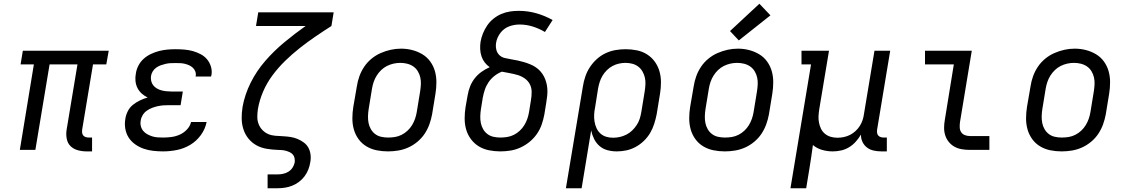

<svg xmlns="http://www.w3.org/2000/svg" viewBox="-20 -801 6040 1026"><path d="M442 8Q418 8 395 1.5Q372 -5 356.5 -20.5Q341 -36 336.5 -60Q332 -84 336 -108L394 -457H245L169 0H86L161 -457H90L102 -530H561L548 -457H477L419 -108Q418 -99 419 -91Q420 -83 425 -77Q430 -71 438 -68.5Q446 -66 455 -66H472V8Z M852 8Q825 8 798.5 5Q772 2 747.5 -6.5Q723 -15 702 -30Q681 -45 667.5 -66Q654 -87 649.5 -113.5Q645 -140 650 -167Q653 -187 663 -207Q673 -227 690.5 -241Q708 -255 728 -264.5Q748 -274 769 -280Q752 -288 737.5 -301Q723 -314 714.5 -331Q706 -348 704 -368Q702 -388 706 -408Q709 -430 720 -451Q731 -472 748.5 -487.5Q766 -503 787.5 -513Q809 -523 830.5 -528.5Q852 -534 874 -536Q896 -538 918 -538Q942 -538 965.5 -536Q989 -534 1010.5 -528Q1032 -522 1052 -511.5Q1072 -501 1086 -484.5Q1100 -468 1107 -445.5Q1114 -423 1110 -400Q1109 -398 1108.5 -396Q1108 -394 1108 -392H1025Q1025 -393 1025.5 -394Q1026 -395 1026 -396Q1028 -408 1023.5 -419.5Q1019 -431 1010.5 -439Q1002 -447 991 -452Q980 -457 968 -460Q956 -463 943.5 -463.5Q931 -464 918 -464Q905 -464 892 -463.5Q879 -463 866 -460Q853 -457 840 -452.5Q827 -448 815.5 -440Q804 -432 796.5 -420Q789 -408 787 -395Q785 -382 788 -368.5Q791 -355 799 -345Q807 -335 818 -328.5Q829 -322 841.5 -318.5Q854 -315 868 -313.5Q882 -312 895 -312H957L945 -239H883Q868 -239 853 -238Q838 -237 822.5 -233.5Q807 -230 792.5 -224.5Q778 -219 764.5 -209.5Q751 -200 742.5 -186Q734 -172 732 -157Q729 -142 732.5 -127.5Q736 -113 745 -102Q754 -91 766.5 -84Q779 -77 793 -72.5Q807 -68 822 -67Q837 -66 852 -66Q874 -66 896.5 -69Q919 -72 940.5 -81.5Q962 -91 979 -109Q996 -127 1001 -149H1084Q1077 -112 1053.5 -79.5Q1030 -47 996.5 -27Q963 -7 925.5 0.5Q888 8 852 8Z M1410 205V131H1462Q1477 131 1492 128Q1507 125 1521 116.5Q1535 108 1543.5 94.5Q1552 81 1555 66Q1556 55 1554 44Q1552 33 1545 25Q1538 17 1528.5 12.5Q1519 8 1508.5 5Q1498 2 1487 1Q1476 0 1465 0H1464Q1434 -1 1404.5 -6Q1375 -11 1350.5 -24.5Q1326 -38 1308 -60Q1290 -82 1281 -109.5Q1272 -137 1271.5 -167Q1271 -197 1276 -228Q1276 -228 1276 -228.5Q1276 -229 1276 -229Q1288 -296 1319.5 -359Q1351 -422 1397.5 -475.5Q1444 -529 1499.5 -575Q1555 -621 1613 -662H1348L1360 -735H1763L1751 -662Q1707 -634 1664.5 -605Q1622 -576 1581.5 -544Q1541 -512 1504 -476Q1467 -440 1436.5 -399Q1406 -358 1386 -311.5Q1366 -265 1358 -217Q1355 -197 1355 -176.5Q1355 -156 1362 -138Q1369 -120 1382.5 -106Q1396 -92 1413.5 -84.5Q1431 -77 1451.5 -75.5Q1472 -74 1492.5 -73Q1513 -72 1532.5 -69Q1552 -66 1570 -58.5Q1588 -51 1603.5 -39.5Q1619 -28 1628 -11.5Q1637 5 1639.5 25.5Q1642 46 1638 66Q1635 86 1627.5 105Q1620 124 1607.5 141Q1595 158 1577.5 171Q1560 184 1541 191.5Q1522 199 1502 202Q1482 205 1462 205Z M2053 8Q2022 8 1992.5 2Q1963 -4 1938 -19Q1913 -34 1896 -57.5Q1879 -81 1871 -109Q1863 -137 1863 -168Q1863 -199 1868 -230L1887 -340Q1891 -367 1900.5 -393.5Q1910 -420 1926 -444Q1942 -468 1965 -487Q1988 -506 2014.5 -517.5Q2041 -529 2068 -535Q2095 -541 2123 -541Q2154 -541 2183 -533.5Q2212 -526 2237 -511Q2262 -496 2279 -472.5Q2296 -449 2304 -421Q2312 -393 2312 -362Q2312 -331 2307 -300L2289 -190Q2284 -163 2274.5 -136.5Q2265 -110 2249 -86Q2233 -62 2210 -43Q2187 -24 2161 -12.5Q2135 -1 2107.5 3.5Q2080 8 2053 8ZM2054 -66Q2073 -66 2091 -69Q2109 -72 2126 -80.5Q2143 -89 2157.5 -102.5Q2172 -116 2182 -132.5Q2192 -149 2198 -166.5Q2204 -184 2207 -202L2225 -312Q2228 -331 2229 -350Q2230 -369 2226 -387Q2222 -405 2212.5 -420.5Q2203 -436 2188.5 -446Q2174 -456 2156 -460.5Q2138 -465 2119 -465Q2101 -465 2083 -461Q2065 -457 2048 -448.5Q2031 -440 2017 -426.5Q2003 -413 1993 -397Q1983 -381 1977 -363.5Q1971 -346 1968 -328L1950 -218Q1947 -199 1946.5 -180Q1946 -161 1949.5 -143.5Q1953 -126 1962 -110.5Q1971 -95 1985 -84.5Q1999 -74 2017 -70Q2035 -66 2054 -66Z M2654 8Q2623 8 2593 2Q2563 -4 2538.5 -19Q2514 -34 2496.5 -57.5Q2479 -81 2471 -109Q2463 -137 2463 -168Q2463 -199 2468 -230L2479 -292Q2483 -316 2492 -339Q2501 -362 2516.5 -382Q2532 -402 2553 -417Q2574 -432 2597 -442Q2582 -452 2570.5 -467Q2559 -482 2553 -500Q2547 -518 2546 -538Q2545 -558 2548 -578Q2552 -601 2561 -623Q2570 -645 2584 -665.5Q2598 -686 2617.5 -701.5Q2637 -717 2659.5 -726.5Q2682 -736 2705 -739.5Q2728 -743 2752 -743Q2801 -743 2846.5 -730Q2892 -717 2933 -694L2892 -630Q2862 -648 2827.5 -659Q2793 -670 2756 -670Q2742 -670 2728 -667.5Q2714 -665 2700.5 -660Q2687 -655 2675 -646Q2663 -637 2654 -625Q2645 -613 2639 -599.5Q2633 -586 2631 -572Q2628 -554 2632 -536.5Q2636 -519 2648 -507Q2660 -495 2677.5 -491Q2695 -487 2712.5 -484Q2730 -481 2747 -477.5Q2764 -474 2780.5 -469Q2797 -464 2813 -457.5Q2829 -451 2843 -441.5Q2857 -432 2868.5 -419Q2880 -406 2887.5 -391Q2895 -376 2899.5 -359Q2904 -342 2905 -324.5Q2906 -307 2904 -288.5Q2902 -270 2899 -252L2889 -190Q2884 -163 2875 -136.5Q2866 -110 2849.5 -86Q2833 -62 2810.5 -43.5Q2788 -25 2762 -13Q2736 -1 2708.5 3.5Q2681 8 2654 8ZM2654 -66Q2672 -66 2690.5 -69Q2709 -72 2726 -80.5Q2743 -89 2757.5 -102.5Q2772 -116 2782 -132.5Q2792 -149 2798 -166.5Q2804 -184 2807 -202L2817 -264Q2821 -287 2821 -309.5Q2821 -332 2811.5 -350.5Q2802 -369 2784.5 -381.5Q2767 -394 2746.5 -400Q2726 -406 2704.5 -410Q2683 -414 2662 -418Q2641 -410 2622.5 -395.5Q2604 -381 2591 -362Q2578 -343 2571 -322Q2564 -301 2560 -280L2550 -218Q2547 -199 2546.5 -180Q2546 -161 2549.5 -143.5Q2553 -126 2562 -110.5Q2571 -95 2585 -84.5Q2599 -74 2617 -70Q2635 -66 2654 -66Z M3004 205 3095 -340Q3099 -366 3108 -392.5Q3117 -419 3132.5 -442.5Q3148 -466 3169.5 -485.5Q3191 -505 3217 -517Q3243 -529 3270 -533.5Q3297 -538 3323 -538Q3354 -538 3383.5 -532Q3413 -526 3437.5 -510.5Q3462 -495 3479 -471.5Q3496 -448 3504 -420Q3512 -392 3512 -361.5Q3512 -331 3507 -300L3489 -190Q3484 -165 3476 -139.5Q3468 -114 3454.5 -91Q3441 -68 3421 -48.5Q3401 -29 3377 -16Q3353 -3 3327.5 2.5Q3302 8 3276 8Q3250 8 3226 1.5Q3202 -5 3184 -20.5Q3166 -36 3155 -58Q3144 -80 3139 -104L3088 205ZM3256 -65Q3274 -65 3292 -69Q3310 -73 3327 -81.5Q3344 -90 3358 -103.5Q3372 -117 3382.5 -133Q3393 -149 3398.5 -166.5Q3404 -184 3407 -202L3425 -312Q3428 -331 3429 -350Q3430 -369 3426 -386.5Q3422 -404 3413 -419.5Q3404 -435 3390 -445.5Q3376 -456 3358.5 -460.5Q3341 -465 3322 -465Q3305 -465 3287 -461Q3269 -457 3252.5 -448Q3236 -439 3222.5 -425.5Q3209 -412 3199.5 -396Q3190 -380 3184.5 -362.5Q3179 -345 3176 -328L3160 -227Q3156 -208 3155 -189Q3154 -170 3157 -151.5Q3160 -133 3167.5 -116.5Q3175 -100 3188 -88Q3201 -76 3218.5 -70.5Q3236 -65 3256 -65Z M3853 8Q3822 8 3792.5 2Q3763 -4 3738 -19Q3713 -34 3696 -57.5Q3679 -81 3671 -109Q3663 -137 3663 -168Q3663 -199 3668 -230L3687 -340Q3691 -367 3700.5 -393.5Q3710 -420 3726 -444Q3742 -468 3765 -487Q3788 -506 3814.5 -517.5Q3841 -529 3868 -535Q3895 -541 3923 -541Q3954 -541 3983 -533.5Q4012 -526 4037 -511Q4062 -496 4079 -472.5Q4096 -449 4104 -421Q4112 -393 4112 -362Q4112 -331 4107 -300L4089 -190Q4084 -163 4074.5 -136.5Q4065 -110 4049 -86Q4033 -62 4010 -43Q3987 -24 3961 -12.5Q3935 -1 3907.5 3.5Q3880 8 3853 8ZM3854 -66Q3873 -66 3891 -69Q3909 -72 3926 -80.5Q3943 -89 3957.5 -102.5Q3972 -116 3982 -132.5Q3992 -149 3998 -166.5Q4004 -184 4007 -202L4025 -312Q4028 -331 4029 -350Q4030 -369 4026 -387Q4022 -405 4012.5 -420.5Q4003 -436 3988.5 -446Q3974 -456 3956 -460.5Q3938 -465 3919 -465Q3901 -465 3883 -461Q3865 -457 3848 -448.5Q3831 -440 3817 -426.5Q3803 -413 3793 -397Q3783 -381 3777 -363.5Q3771 -346 3768 -328L3750 -218Q3747 -199 3746.5 -180Q3746 -161 3749.5 -143.5Q3753 -126 3762 -110.5Q3771 -95 3785 -84.5Q3799 -74 3817 -70Q3835 -66 3854 -66ZM3928 -585 3881 -635 4038 -781 4097 -719Z M4204 205 4314 -457H4263V-530H4410L4358 -218Q4355 -199 4354 -181Q4353 -163 4356.5 -145.5Q4360 -128 4367.5 -112.5Q4375 -97 4388.5 -86Q4402 -75 4419 -70Q4436 -65 4455 -65Q4472 -65 4489 -68.5Q4506 -72 4522 -80Q4538 -88 4551.5 -100.5Q4565 -113 4574.5 -128Q4584 -143 4589.5 -159.5Q4595 -176 4597 -193L4653 -530H4737L4667 -108Q4666 -99 4667 -91Q4668 -83 4673 -77Q4678 -71 4686 -68.5Q4694 -66 4702 -66H4719V8H4690Q4669 8 4648.5 3.5Q4628 -1 4612.5 -13Q4597 -25 4588.5 -43.5Q4580 -62 4581 -82Q4569 -62 4553 -44Q4537 -26 4517 -14Q4497 -2 4474.5 3Q4452 8 4430 8Q4401 8 4373 0Q4345 -8 4324 -26Q4320 6 4315 38Q4310 70 4305 102L4288 205Z M5163 0Q5141 0 5120 -3.5Q5099 -7 5081.5 -16.5Q5064 -26 5051 -41.5Q5038 -57 5031.5 -76.5Q5025 -96 5025 -117.5Q5025 -139 5029 -161L5077 -457H4923V-530H5173L5110 -149Q5108 -135 5108.5 -120.5Q5109 -106 5116 -95Q5123 -84 5136 -79Q5149 -74 5163 -74H5267V0Z M5653 8Q5622 8 5592.5 2Q5563 -4 5538 -19Q5513 -34 5496 -57.5Q5479 -81 5471 -109Q5463 -137 5463 -168Q5463 -199 5468 -230L5487 -340Q5491 -367 5500.5 -393.5Q5510 -420 5526 -444Q5542 -468 5565 -487Q5588 -506 5614.5 -517.5Q5641 -529 5668 -535Q5695 -541 5723 -541Q5754 -541 5783 -533.5Q5812 -526 5837 -511Q5862 -496 5879 -472.5Q5896 -449 5904 -421Q5912 -393 5912 -362Q5912 -331 5907 -300L5889 -190Q5884 -163 5874.5 -136.5Q5865 -110 5849 -86Q5833 -62 5810 -43Q5787 -24 5761 -12.5Q5735 -1 5707.5 3.5Q5680 8 5653 8ZM5654 -66Q5673 -66 5691 -69Q5709 -72 5726 -80.5Q5743 -89 5757.5 -102.5Q5772 -116 5782 -132.5Q5792 -149 5798 -166.5Q5804 -184 5807 -202L5825 -312Q5828 -331 5829 -350Q5830 -369 5826 -387Q5822 -405 5812.5 -420.5Q5803 -436 5788.5 -446Q5774 -456 5756 -460.5Q5738 -465 5719 -465Q5701 -465 5683 -461Q5665 -457 5648 -448.5Q5631 -440 5617 -426.5Q5603 -413 5593 -397Q5583 -381 5577 -363.5Q5571 -346 5568 -328L5550 -218Q5547 -199 5546.5 -180Q5546 -161 5549.5 -143.5Q5553 -126 5562 -110.5Q5571 -95 5585 -84.5Q5599 -74 5617 -70Q5635 -66 5654 -66Z"/></svg>

Font: Iosevka Slab Extended Oblique
Style: Regular
Weight: 400
Width: 7
Italic angle: -9°
Monospace: yes
Designer: Belleve Invis
Foundry: Belleve Invis
Version: Version 11.1.0; ttfautohint (v1.8.3)